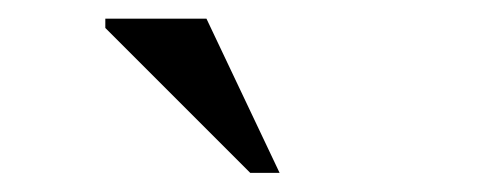

<svg xmlns="http://www.w3.org/2000/svg" viewBox="-20 -690 540 206"><path d="M280 -504.5H248.5L93 -660V-670H201.5Z"/></svg>

Font: Newsreader Text
Style: Regular
Weight: 400
Designer: Hugues Gentile
Foundry: Production Type
Version: Version 1.001